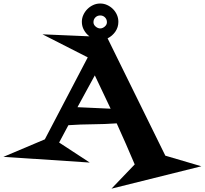

<svg xmlns="http://www.w3.org/2000/svg" viewBox="-180 -869 1188 1114"><path d="M461.9 -238.3Q439.5 -287.1 416 -335Q392.6 -382.8 370.1 -431.6Q344.7 -384.8 319.8 -339.4Q294.9 -293.9 269.5 -247.1ZM506.8 -742.2Q506.8 -710.9 489.3 -685.5Q471.7 -660.2 444.3 -646.5L779.3 34.2L988.3 95.7L466.8 225.6L601.6 85Q576.2 25.4 550.3 -34.2Q524.4 -93.8 497.1 -153.3Q426.8 -148.4 356.9 -147.9Q287.1 -147.5 216.8 -142.6Q203.1 -117.2 189.9 -92.3Q176.8 -67.4 163.1 -42L340.8 74.2L-160.2 41L80.1 -60.5L329.1 -536.1L66.4 -669.9L338.9 -658.2Q319.3 -672.9 307.1 -694.8Q294.9 -716.8 294.9 -742.2Q294.9 -763.7 303.7 -782.7Q312.5 -801.8 327.1 -816.4Q341.8 -831.1 360.8 -839.8Q379.9 -848.6 401.4 -848.6Q422.9 -848.6 441.9 -839.8Q460.9 -831.1 475.6 -816.4Q490.2 -801.8 498.5 -782.7Q506.8 -763.7 506.8 -742.2ZM440.4 -740.2Q440.4 -756.8 429.2 -768.1Q418 -779.3 401.4 -779.3Q384.8 -779.3 373.5 -768.1Q362.3 -756.8 362.3 -740.2Q362.3 -725.6 375 -714.8Q387.7 -704.1 401.4 -704.1Q415 -704.1 427.7 -714.8Q440.4 -725.6 440.4 -740.2Z"/></svg>

Font: Fontdiner Swanky
Style: Regular
Weight: 400
Designer: Font Diner, Inc
Foundry: Font Diner, Inc
Version: Version 1.001